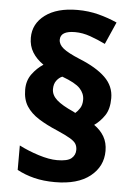

<svg xmlns="http://www.w3.org/2000/svg" viewBox="-55 -809 601 861"><g transform="rotate(5 246.0 -378.0)"><path d="M56 -391Q56 -432 78 -461.5Q100 -491 128 -509Q96 -531 78.5 -559.5Q61 -588 61 -625Q61 -688 114 -727.5Q167 -767 259 -767Q309 -767 353.5 -755.5Q398 -744 438 -726L394 -626Q361 -642 326 -654.5Q291 -667 257 -667Q191 -667 191 -627Q191 -606 212.5 -588.5Q234 -571 287 -549Q364 -518 404 -479Q444 -440 444 -386Q444 -337 424.5 -308Q405 -279 378 -260Q407 -240 423 -212.5Q439 -185 439 -148Q439 -78 383 -33.5Q327 11 225 11Q173 11 131 0.5Q89 -10 54 -29V-139Q95 -118 142.5 -103Q190 -88 226 -88Q273 -88 290.5 -103Q308 -118 308 -141Q308 -156 301.5 -167.5Q295 -179 275 -191Q255 -203 216 -220Q166 -241 130.5 -263.5Q95 -286 75.5 -316Q56 -346 56 -391ZM180 -404Q180 -377 204 -355.5Q228 -334 280 -311L289 -306Q300 -315 309.5 -330Q319 -345 319 -368Q319 -396 298 -418.5Q277 -441 217 -463Q202 -457 191 -442Q180 -427 180 -404Z"/></g></svg>

Font: Noto Sans Sinhala ExtraBold
Style: Regular
Weight: 800
Designer: Jelle Bosma - Monotype Design Team
Foundry: Monotype Imaging Inc.
Version: Version 2.006; ttfautohint (v1.8.4.7-5d5b)